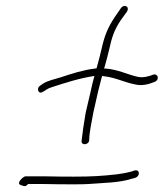

<svg xmlns="http://www.w3.org/2000/svg" viewBox="-20 -658 554 650"><path d="M116 -368C101 -358 111 -336 126 -348H127L138 -355C144 -359 150 -361 156 -363C202 -378 248 -393 300 -401L298 -395C294 -380 290 -364 287 -349L270 -276C264 -241 259 -208 256 -180C256 -164 281 -168 282 -183C282 -209 290 -243 296 -277L312 -348C316 -364 320 -380 324 -395L326 -401L331 -400C370 -396 402 -379 434 -373C459 -366 482 -372 504 -381C522 -389 514 -411 498 -405C482 -399 465 -394 446 -398C410 -406 379 -423 337 -426H332L334 -431C340 -452 345 -471 349 -488C359 -533 366 -555 389 -590C396 -600 404 -610 410 -619C420 -636 400 -646 389 -630L369 -601C344 -563 334 -538 323 -489C319 -472 314 -452 308 -431L307 -427L302 -426C261 -421 224 -409 188 -397C163 -389 144 -386 126 -375ZM49 -32C61 -28 66 -24 75 -35H129C168 -34 200 -34 224 -34C249 -34 267 -34 279 -35C328 -39 385 -39 426 -53H427C430 -54 435 -55 438 -56C455 -62 454 -85 436 -81L424 -77C409 -73 392 -70 377 -68C324 -62 289 -60 230 -60C206 -60 174 -60 135 -61H65C56 -58 35 -38 49 -32ZM503 -377V-376Z"/></svg>

Font: Stray Cat
Style: LtCnObl
Weight: 300
Version: Version 1.0